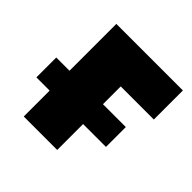

<svg xmlns="http://www.w3.org/2000/svg" viewBox="-143 -649 771 771"><g transform="rotate(45 242.5 -263.0)"><path d="M473.1 -360.8H285.2V-259.8H415V-147H285.2V0H95.2V-147H20V-259.8H95.2V-525.9H473.1Z"/></g></svg>

Font: Rawline Black
Style: Regular
Weight: 900
Designer: Matt McInerney, Pablo Impallari, Rodrigo Fuenzalida
Foundry: Matt McInerney, Pablo Impallari, Rodrigo Fuenzalida
Version: Version 4.020;PS 004.020;hotconv 1.0.88;makeotf.lib2.5.64775